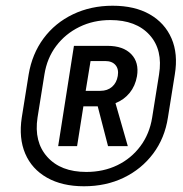

<svg xmlns="http://www.w3.org/2000/svg" viewBox="-20 -760 640 670"><path d="M273 -110Q197 -110 144 -140Q91 -170 68 -224Q45 -278 56 -350L80 -500Q92 -572 132 -626Q172 -680 234.5 -710Q297 -740 373 -740Q450 -740 502.5 -710Q555 -680 578.5 -626Q602 -572 590 -500L566 -350Q555 -278 514.5 -224Q474 -170 412 -140Q350 -110 273 -110ZM281 -160Q341 -160 389.5 -183.5Q438 -207 470 -250Q502 -293 511 -350L535 -500Q549 -586 502 -638Q455 -690 365 -690Q306 -690 257 -666Q208 -642 176 -599.5Q144 -557 135 -500L111 -350Q98 -265 145 -212.5Q192 -160 281 -160ZM183 -250 238 -600H355Q410 -600 438 -571Q466 -542 458 -494Q452 -460 432.5 -436Q413 -412 383 -400L426 -250H357L321 -389H271L249 -250ZM279 -443H330Q355 -443 371 -457Q387 -471 391 -495Q395 -519 383 -533Q371 -547 347 -547H296Z"/></svg>

Font: JetBrains Mono NL SemiBold
Style: Italic
Weight: 600
Italic angle: -9°
Monospace: yes
Designer: Philipp Nurullin, Konstantin Bulenkov
Foundry: JetBrains
Version: Version 2.305; ttfautohint (v1.8.4.7-5d5b)